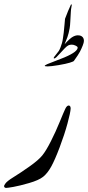

<svg xmlns="http://www.w3.org/2000/svg" viewBox="-36 -899 422 918"><path d="M301.8 -379.9Q300.8 -360.4 286.6 -308.3Q272.5 -256.3 249.3 -194.8Q226.1 -133.3 208.5 -101.8Q190.9 -70.3 170.2 -53.7Q149.4 -37.1 102.8 -23.7Q56.2 -10.3 28.1 -5.4Q0 -0.5 -7.3 -0.5Q-14.6 -1.5 -16.1 -6.6Q-17.6 -11.7 -11.7 -19.5Q-3.9 -32.2 28.8 -52.2Q61.5 -72.3 104.7 -102.8Q147.9 -133.3 166.3 -156Q184.6 -178.7 207.5 -224.1Q230.5 -269.5 249.3 -315.7Q268.1 -361.8 276.1 -378.7Q284.2 -395.5 293.5 -394.5Q301.8 -393.1 301.8 -379.9ZM317.4 -607.9Q315.9 -605 298.1 -599.4Q280.3 -593.8 243.9 -587.6Q207.5 -581.5 191.4 -581.5Q177.7 -581.5 177.7 -584.5Q177.7 -586.4 189.9 -592.3L272 -624.5Q306.6 -639.2 322 -651.6Q337.4 -664.1 335 -673.8Q333.5 -676.8 324.7 -681.2Q315.9 -685.5 307.1 -685.5Q297.9 -685.5 290.8 -682.1Q283.7 -678.7 272 -666.5Q266.1 -660.6 253.7 -646.7Q241.2 -632.8 233.6 -625.5Q226.1 -618.2 221.7 -620.1Q219.2 -621.1 223.1 -627Q233.9 -641.6 245.1 -655.3Q249.5 -662.1 253.4 -672.6Q257.3 -683.1 260.3 -693.1Q263.2 -703.1 265.1 -717Q267.1 -731 268.8 -744.1Q270.5 -757.3 272.5 -782.2Q274.4 -807.1 274.9 -809.1Q289.6 -848.6 302.7 -876Q305.2 -881.8 307.1 -874.5Q302.7 -851.6 302.7 -842.8Q300.8 -812 300 -794.4Q299.3 -776.9 296.9 -763.2Q292.5 -738.8 286.4 -721.7Q280.3 -704.6 272.9 -687.5Q299.3 -716.8 313.5 -723.9Q327.6 -731 337.9 -730Q352.1 -730 359.9 -720.7Q365.2 -713.9 365.2 -703.1Q365.2 -695.8 359.6 -681.4Q354 -667 346.4 -652.3Q338.9 -637.7 317.4 -607.9Z"/></svg>

Font: IranNastaliq
Style: Regular
Weight: 400
Designer: Hossein Zahedi
Version: Version 1.5